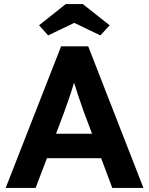

<svg xmlns="http://www.w3.org/2000/svg" viewBox="-20 -929 736 949"><path d="M8 0 282 -700H416L689 0H535L480 -147H212L156 0ZM297 -374 257 -268H435L394 -377Q385 -401 371.5 -442Q358 -483 346 -520Q335 -483 322 -445Q309 -407 297 -374ZM218 -754 173 -804 305 -909H389L522 -804L476 -754L347 -816Z"/></svg>

Font: Lexend Deca SemiBold
Style: Regular
Weight: 600
Designer: Bonnie Shaver-Troup, Thomas Jockin
Foundry: Lexend
Version: Version 1.008; ttfautohint (v1.8.4.7-5d5b)